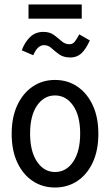

<svg xmlns="http://www.w3.org/2000/svg" viewBox="-20 -826 490 855"><path d="M225 9Q169 9 125.5 -20Q82 -49 57 -102.5Q32 -156 32 -230Q32 -304 57 -357.5Q82 -411 125.5 -440.5Q169 -470 225 -470Q281 -470 324.5 -440.5Q368 -411 393 -357.5Q418 -304 418 -230Q418 -156 393 -102.5Q368 -49 324.5 -20Q281 9 225 9ZM225 -60Q275 -60 306 -106Q337 -152 337 -231Q337 -311 305.5 -356Q274 -401 225 -401Q176 -401 145 -356Q114 -311 114 -231Q114 -152 145 -106Q176 -60 225 -60ZM333 -673 380 -646Q362 -606 342 -588Q322 -570 294 -570Q263 -570 244 -583.5Q225 -597 210 -611Q195 -625 176 -625Q147 -625 128 -580L77 -602Q90 -638 114 -661Q138 -684 173 -684Q202 -684 220.5 -670Q239 -656 254.5 -642.5Q270 -629 289 -629Q303 -629 312 -639.5Q321 -650 333 -673ZM107 -743V-806H344V-743Z"/></svg>

Font: Inconsolata SemiCondensed Medium
Style: Regular
Weight: 500
Width: 4
Monospace: yes
Designer: Raph Levien, Cyreal, Brenton Simpson
Foundry: Raph Levien, Cyreal, Google
Version: Version 3.001; ttfautohint (v1.8.2.53-6de2)